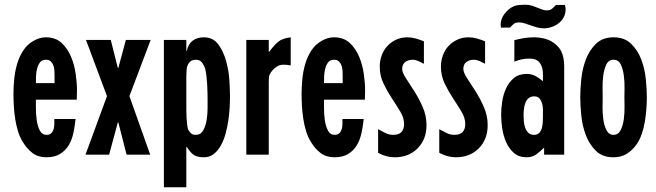

<svg xmlns="http://www.w3.org/2000/svg" viewBox="-20 -655 2777 813"><path d="M300 -151Q297 -122 291 -93Q285 -64 271.5 -41Q258 -18 235 -3.5Q212 11 176 11Q141 11 117 -7.5Q93 -26 76 -55Q63 -76 55.5 -101.5Q48 -127 44 -153.5Q40 -180 38.5 -207Q37 -234 37 -258Q37 -285 40 -318Q43 -351 52 -382.5Q61 -414 78 -440.5Q95 -467 122 -482Q134 -489 147 -493Q160 -497 174 -497Q215 -497 240.5 -473.5Q266 -450 280.5 -415.5Q295 -381 300.5 -342Q306 -303 306 -272Q306 -262 305.5 -252.5Q305 -243 305 -233H132Q132 -221 132 -196Q132 -171 135.5 -146Q139 -121 148.5 -102.5Q158 -84 177 -84Q190 -84 197 -91Q204 -98 207 -108Q210 -118 210 -130Q210 -142 210 -151ZM211 -333Q211 -342 210.5 -354Q210 -366 206.5 -376.5Q203 -387 195.5 -394.5Q188 -402 175 -402Q158 -402 149.5 -391Q141 -380 137 -364Q133 -348 132.5 -331.5Q132 -315 132 -303H211Z M433 -248 344 -486H449L479 -367H481L513 -486H618L528 -248L616 0H516L481 -137H479L442 0H342Z M674 -486H769V-440H771Q777 -468 795.5 -482.5Q814 -497 843 -497Q882 -497 904 -467.5Q926 -438 937.5 -396.5Q949 -355 951.5 -312Q954 -269 954 -242Q954 -225 952.5 -199.5Q951 -174 947 -146Q943 -118 935.5 -90Q928 -62 915.5 -39.5Q903 -17 885.5 -3Q868 11 843 11Q815 11 800 0.5Q785 -10 771 -33H769V138H674ZM769 -211Q769 -203 769 -187.5Q769 -172 770 -155Q771 -138 773 -123.5Q775 -109 778 -104Q784 -94 790.5 -89Q797 -84 809 -84Q830 -84 840.5 -103Q851 -122 855 -147Q859 -172 859 -197.5Q859 -223 859 -236Q859 -249 858.5 -266Q858 -283 857 -300.5Q856 -318 854 -334.5Q852 -351 849 -363Q845 -377 836 -389.5Q827 -402 810 -402Q795 -402 786.5 -395Q778 -388 773 -375Q771 -370 770 -357.5Q769 -345 769 -331Q769 -317 769 -304Q769 -291 769 -285Z M1023 -486H1118V-436H1120Q1140 -463 1158 -478Q1176 -493 1211 -497V-378Q1196 -381 1180 -381Q1165 -381 1153 -373.5Q1141 -366 1132 -355Q1121 -341 1119.5 -331.5Q1118 -322 1118 -306V0H1023Z M1520 -151Q1517 -122 1511 -93Q1505 -64 1491.5 -41Q1478 -18 1455 -3.5Q1432 11 1396 11Q1361 11 1337 -7.5Q1313 -26 1296 -55Q1283 -76 1275.5 -101.5Q1268 -127 1264 -153.5Q1260 -180 1258.5 -207Q1257 -234 1257 -258Q1257 -285 1260 -318Q1263 -351 1272 -382.5Q1281 -414 1298 -440.5Q1315 -467 1342 -482Q1354 -489 1367 -493Q1380 -497 1394 -497Q1435 -497 1460.5 -473.5Q1486 -450 1500.5 -415.5Q1515 -381 1520.5 -342Q1526 -303 1526 -272Q1526 -262 1525.5 -252.5Q1525 -243 1525 -233H1352Q1352 -221 1352 -196Q1352 -171 1355.5 -146Q1359 -121 1368.5 -102.5Q1378 -84 1397 -84Q1410 -84 1417 -91Q1424 -98 1427 -108Q1430 -118 1430 -130Q1430 -142 1430 -151ZM1431 -333Q1431 -342 1430.5 -354Q1430 -366 1426.5 -376.5Q1423 -387 1415.5 -394.5Q1408 -402 1395 -402Q1378 -402 1369.5 -391Q1361 -380 1357 -364Q1353 -348 1352.5 -331.5Q1352 -315 1352 -303H1431Z M1581 -108Q1596 -100 1611.5 -92Q1627 -84 1645 -84Q1691 -84 1691 -130Q1691 -156 1675 -182.5Q1659 -209 1639.5 -238.5Q1620 -268 1604 -301Q1588 -334 1588 -373Q1588 -398 1596.5 -421Q1605 -444 1620.5 -460.5Q1636 -477 1657.5 -487Q1679 -497 1705 -497Q1723 -497 1740.5 -492Q1758 -487 1775 -480V-385Q1764 -391 1751.5 -396.5Q1739 -402 1727 -402Q1709 -402 1696 -392.5Q1683 -383 1683 -363Q1683 -348 1699 -323.5Q1715 -299 1734.5 -268.5Q1754 -238 1770 -201.5Q1786 -165 1786 -125Q1786 -65 1748.5 -27Q1711 11 1651 11Q1616 11 1581 -8Z M1840 -108Q1855 -100 1870.5 -92Q1886 -84 1904 -84Q1950 -84 1950 -130Q1950 -156 1934 -182.5Q1918 -209 1898.5 -238.5Q1879 -268 1863 -301Q1847 -334 1847 -373Q1847 -398 1855.5 -421Q1864 -444 1879.5 -460.5Q1895 -477 1916.5 -487Q1938 -497 1964 -497Q1982 -497 1999.5 -492Q2017 -487 2034 -480V-385Q2023 -391 2010.5 -396.5Q1998 -402 1986 -402Q1968 -402 1955 -392.5Q1942 -383 1942 -363Q1942 -348 1958 -323.5Q1974 -299 1993.5 -268.5Q2013 -238 2029 -201.5Q2045 -165 2045 -125Q2045 -65 2007.5 -27Q1970 11 1910 11Q1875 11 1840 -8Z M2284 -30Q2268 -14 2251 -1.5Q2234 11 2210 11Q2177 11 2156 -7.5Q2135 -26 2123 -53.5Q2111 -81 2106.5 -112Q2102 -143 2102 -169Q2102 -194 2106.5 -224.5Q2111 -255 2123 -281Q2135 -307 2156 -324.5Q2177 -342 2210 -342Q2231 -342 2247.5 -333Q2264 -324 2279 -311V-341Q2279 -370 2266 -388.5Q2253 -407 2221 -407Q2190 -407 2158 -394V-485Q2178 -490 2198 -493.5Q2218 -497 2240 -497Q2266 -497 2289.5 -490.5Q2313 -484 2333 -467Q2348 -454 2355.5 -439.5Q2363 -425 2366 -408.5Q2369 -392 2369 -374.5Q2369 -357 2369 -339V0H2284ZM2241 -84Q2256 -84 2264 -93Q2272 -102 2275 -115Q2278 -128 2278.5 -142.5Q2279 -157 2279 -167Q2279 -177 2279 -190.5Q2279 -204 2275.5 -216.5Q2272 -229 2264.5 -238Q2257 -247 2242 -247Q2227 -247 2218 -239Q2209 -231 2204.5 -219Q2200 -207 2198.5 -193Q2197 -179 2197 -168Q2197 -157 2198 -142.5Q2199 -128 2203.5 -115Q2208 -102 2217 -93Q2226 -84 2241 -84ZM2101 -538Q2101 -541 2100.5 -544.5Q2100 -548 2100 -551Q2100 -576 2117.5 -598Q2135 -620 2157 -629Q2166 -633 2180 -634Q2194 -635 2204 -635Q2220 -635 2232.5 -631Q2245 -627 2255.5 -622.5Q2266 -618 2276 -614.5Q2286 -611 2296 -611Q2309 -611 2317.5 -618Q2326 -625 2334 -634H2372Q2375 -625 2375 -615Q2375 -597 2367 -582Q2359 -567 2345.5 -556.5Q2332 -546 2315.5 -540.5Q2299 -535 2283 -535Q2268 -535 2254 -539Q2240 -543 2227 -547.5Q2214 -552 2202 -556Q2190 -560 2179 -560Q2164 -560 2156.5 -554.5Q2149 -549 2140 -538Z M2578 11Q2531 11 2503.5 -16Q2476 -43 2461 -82Q2446 -121 2441.5 -165Q2437 -209 2437 -243Q2437 -277 2441.5 -321Q2446 -365 2461 -404Q2476 -443 2504 -470Q2532 -497 2578 -497Q2624 -497 2652 -470Q2680 -443 2695 -404Q2710 -365 2714.5 -321Q2719 -277 2719 -243Q2719 -221 2717 -194Q2715 -167 2710.5 -139.5Q2706 -112 2697 -86.5Q2688 -61 2675 -43Q2657 -18 2633.5 -3.5Q2610 11 2578 11ZM2578 -84Q2598 -84 2608 -104Q2618 -124 2621.5 -150.5Q2625 -177 2624.5 -203.5Q2624 -230 2624 -243Q2624 -256 2624.5 -282.5Q2625 -309 2621.5 -335.5Q2618 -362 2608.5 -382Q2599 -402 2578 -402Q2557 -402 2547.5 -382Q2538 -362 2534.5 -335.5Q2531 -309 2531.5 -282.5Q2532 -256 2532 -243Q2532 -230 2531.5 -203.5Q2531 -177 2534.5 -150.5Q2538 -124 2548 -104Q2558 -84 2578 -84Z"/></svg>

Font: Osterbar
Style: Regular
Weight: 500
Width: 3
Designer: Peter Wiegel, Basierend auf Erbar schmal-halbfette Grotesk v. Jacob Erbar
Foundry: Peter Wiegel
Version: Version 1.0